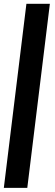

<svg xmlns="http://www.w3.org/2000/svg" viewBox="-24 -762 278 978"><path d="M230 -742.5H110.5L-4.5 195H115Z"/></svg>

Font: Lato
Style: Bold Italic
Weight: 700
Italic angle: -7°
Designer: Lukasz Dziedzic
Foundry: tyPoland Lukasz Dziedzic
Version: Version 2.007; 2014-02-27